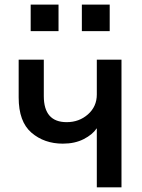

<svg xmlns="http://www.w3.org/2000/svg" viewBox="-20 -808 614 828"><path d="M112.3 -673.8V-788.1H232.4V-673.8ZM333 -673.8V-788.1H453.1V-673.8ZM60.5 -387.7V-550.8H168.9V-393.6Q168.9 -281.2 267.6 -281.2Q321.3 -281.2 359.4 -314.9Q397.5 -348.6 397.5 -400.4V-550.8H503.9V0H397.5V-253.9H396.5Q378.9 -227.5 340.8 -208Q302.7 -188.5 251 -188.5Q170.9 -188.5 115.7 -235.8Q60.5 -283.2 60.5 -387.7Z"/></svg>

Font: Gothic A1 SemiBold
Style: Regular
Weight: 600
Version: Version 2.50